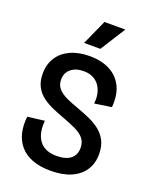

<svg xmlns="http://www.w3.org/2000/svg" viewBox="-135 -777 689 865"><g transform="rotate(20 209.5 -344.5)"><path d="M214 12Q163 12 126.5 -2Q90 -16 67.5 -42Q45 -68 36.5 -103.5Q28 -139 33 -181L114 -191Q110 -150 120.5 -120.5Q131 -91 155 -75.5Q179 -60 216 -60Q261 -60 284 -78.5Q307 -97 307 -130Q307 -158 292.5 -175.5Q278 -193 252 -205.5Q226 -218 191 -231Q161 -242 133 -254Q105 -266 82 -283Q59 -300 45.5 -325.5Q32 -351 32 -388Q32 -432 53 -465Q74 -498 113 -516Q152 -534 206 -534Q261 -534 301 -513.5Q341 -493 361.5 -453Q382 -413 377 -352L296 -340Q300 -375 290 -402.5Q280 -430 258 -445.5Q236 -461 203 -461Q165 -461 142 -442Q119 -423 119 -391Q119 -365 134 -348Q149 -331 174.5 -319Q200 -307 232 -296Q262 -285 291 -272.5Q320 -260 343.5 -242Q367 -224 381 -197.5Q395 -171 395 -132Q395 -88 373.5 -55.5Q352 -23 312 -5.5Q272 12 214 12ZM238 -581H160L214 -701H314Z"/></g></svg>

Font: Bricolage Grotesque 72pt SemiCondensed
Style: Regular
Weight: 400
Width: 4
Designer: Mathieu Triay
Foundry: Atelier Triay
Version: Version 1.001;gftools[0.9.33.dev8+g029e19f]